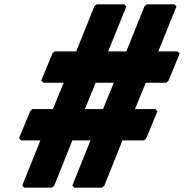

<svg xmlns="http://www.w3.org/2000/svg" viewBox="-20 -857 852 889"><path d="M457 -352H373L423 -474H507ZM315 -207H399L315 2L324 12H452L463 3L547 -207H647L657 -216L709 -342L699 -352H605L655 -474H750L760 -483L812 -609L802 -619H713L797 -827L788 -837H660L649 -828L565 -619H481L565 -827L556 -837H428L417 -828L333 -619H233L223 -610L171 -484L181 -474H275L225 -352H130L120 -343L68 -217L78 -207H167L83 2L92 12H220L231 3Z"/></svg>

Font: Hussar Woodtype
Style: UltraObl
Weight: 900
Foundry: Cannot Into Space Fonts
Version: Version 1.07